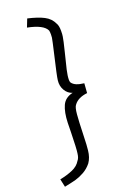

<svg xmlns="http://www.w3.org/2000/svg" viewBox="-212 -807 690 1036"><g transform="rotate(-20 133.0 -288.5)"><path d="M82 65Q93 53 96 27Q100 2 102 -92Q102 -132 103 -146Q105 -206 121.5 -242.5Q138 -279 183 -289Q157 -297 142 -322.5Q127 -348 131 -380Q133 -401 161 -520Q178 -593 180 -607Q181 -613 181 -625Q181 -640 179 -648Q162 -686 72 -704L90 -750Q147 -737 181 -719.5Q215 -702 230 -669Q239 -655 239 -625Q239 -604 237 -593Q235 -576 218 -508Q204 -454 196 -418.5Q188 -383 188 -362Q188 -352 191 -346Q200 -333 217 -326Q234 -319 260 -316L256 -261Q202 -255 179 -223Q169 -212 165.5 -172Q162 -132 160 -60Q158 10 155 31Q151 71 132 98Q112 123 85.5 137.5Q59 152 37 158Q15 164 -29 173L-39 127Q2 119 34.5 105Q67 91 82 65Z"/></g></svg>

Font: Bellota
Style: Italic
Weight: 400
Italic angle: -7.5°
Designer: Kemie Guaida
Foundry: Kemie Guaida
Version: Version 4.001